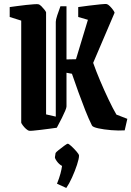

<svg xmlns="http://www.w3.org/2000/svg" viewBox="-20 -637 650 950"><path d="M435 -16Q419 -48 402 -91Q385 -134 368 -181Q351 -228 336 -272L309 -277V-110Q309 -104 302.5 -88.5Q296 -73 286 -53L261 -5Q246 -3 224.5 0Q203 3 181.5 5.5Q160 8 144 9.5Q128 11 125 10Q118 9 109 1Q100 -7 93 -16.5Q86 -26 85 -30V-535L28 -553V-602Q43 -604 65 -607Q87 -610 109.5 -612.5Q132 -615 148.5 -616Q165 -617 169 -616Q176 -615 184.5 -606.5Q193 -598 200 -589Q207 -580 208 -576V-71L256 -60V-529Q256 -539 263 -560.5Q270 -582 279 -606H309V-343L356 -344L415 -539L367 -553V-602Q388 -605 419 -609Q450 -613 476.5 -615.5Q503 -618 508 -617Q515 -615 523.5 -606.5Q532 -598 539 -588.5Q546 -579 547 -574L441 -326Q455 -286 475.5 -237.5Q496 -189 517.5 -144Q539 -99 556 -70L610 -49L597 8Q567 10 530.5 7Q494 4 466.5 -2Q439 -8 435 -16ZM308 293 262 272Q273 245 279 222.5Q285 200 287 184Q272 176 261 160.5Q250 145 252 139L255 120Q256 117 269.5 106Q283 95 297.5 84.5Q312 74 315 74Q320 74 333.5 86.5Q347 99 359 113Q371 127 371 133Q371 148 361 178.5Q351 209 336.5 241Q322 273 308 293Z"/></svg>

Font: Grenze Gotisch SemiBold
Style: Regular
Weight: 600
Designer: Renata Polastri
Foundry: Omnibus-Type
Version: Version 1.001